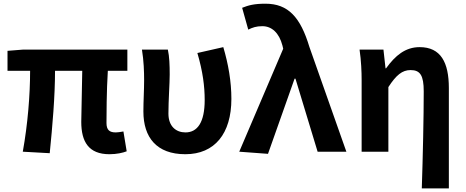

<svg xmlns="http://www.w3.org/2000/svg" viewBox="-20 -832 2555 1053"><path d="M580.2 13.8C620.4 13.8 654.1 5.9 674.8 -2.2L656.9 -111C639.3 -107.8 624.8 -105.8 615 -105.8C581.5 -105.8 564 -118.1 564 -157.7C564 -191.2 564.4 -337 571.4 -443.6H678.5V-559.8H104.1L21.2 -553.2V-443.6H145.1C145.1 -312.1 132.4 -152.4 105 0L252.7 8.2C267.7 -141.1 281.8 -302.8 281.8 -443.6H431.1C429.9 -341.7 425.7 -204.5 425.7 -163.7C425.7 -55.3 465.7 13.8 580.2 13.8Z M996.5 13.8C1157.4 13.8 1249 -99.2 1249 -289.7C1249 -384.5 1232.2 -481.2 1204.6 -573.5L1062.5 -541.3C1092.3 -439.6 1102.6 -358.6 1102.6 -283.6C1102.6 -160.1 1062.4 -105.8 997 -105.8C946 -105.8 903.7 -138.6 903.7 -209C903.7 -281.7 910.7 -373.1 910.7 -423C910.7 -474.8 909.1 -521 900.6 -559.8H758.5C768.6 -499 770.4 -437.2 770.4 -392.9C770.4 -335.1 766.4 -278.2 766.4 -220.4C766.4 -78.6 838.6 13.8 996.5 13.8Z M1449.8 11.7 1595.6 -400.6H1600.4L1721.9 0H1879.6L1676.8 -574.8C1627.8 -737.6 1560.5 -811.7 1436 -811.7C1373.3 -811.7 1342.4 -802.9 1308 -789.2L1341.5 -669.6C1365.1 -681 1385.1 -688.4 1418.9 -688.4C1470.1 -688.4 1510.9 -652 1528.9 -582.6L1533.2 -564.7L1292.1 0Z M2293.3 201.1H2441.7V-349.1C2441.7 -489.8 2397.3 -573.5 2281.5 -573.5C2202.8 -573.5 2147.8 -527.2 2097.2 -457.2H2094.4L2083 -559.8H1952C1960.9 -499 1963.3 -437.2 1963.3 -392.9V0H2110V-354.4C2152.9 -420.2 2185.8 -447.7 2231.7 -447.7C2284.8 -447.7 2303.9 -418 2303.9 -330.9C2303.9 -193.1 2299.2 24.1 2293.3 201.1Z"/></svg>

Font: Source Han Sans JP VF
Style: Regular
Weight: 250
Designer: Ryoko NISHIZUKA 西塚涼子 (kana, bopomofo & ideographs); Paul D. Hunt (Latin, Greek & Cyrillic); Sandoll Communications 산돌커뮤니
Foundry: Adobe
Version: Version 2.004;hotconv 1.0.118;makeotfexe 2.5.65603